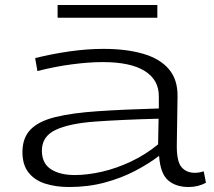

<svg xmlns="http://www.w3.org/2000/svg" viewBox="-20 -740 860 770"><path d="M70 -130Q70 -187 102.5 -220.5Q135 -254 202 -270.5Q269 -287 372 -294Q475 -301 617 -305V-352Q618 -419 561 -455Q504 -491 392 -491Q337 -491 268.5 -482Q200 -473 130 -455L121 -507Q189 -524 259.5 -534Q330 -544 395 -544Q486 -544 553.5 -524.5Q621 -505 657 -463Q693 -421 692 -353L689 -154Q689 -91 708.5 -69Q728 -47 761 -47Q770 -47 779 -48.5Q788 -50 797 -53L806 -7Q774 10 737 10Q685 10 654 -17Q623 -44 618 -115Q576 -83 521.5 -54.5Q467 -26 400.5 -8Q334 10 257 10Q204 10 161.5 -3.5Q119 -17 94.5 -48Q70 -79 70 -130ZM148 -136Q148 -85 184 -61.5Q220 -38 280 -38Q331 -38 389.5 -51.5Q448 -65 506 -92.5Q564 -120 614 -161L616 -264Q467 -260 362.5 -252.5Q258 -245 203 -219Q148 -193 148 -136ZM211 -669V-720H611V-669Z"/></svg>

Font: Georama ExtraExtended Light
Style: Regular
Weight: 300
Width: 8
Designer: Jean-Baptiste Levee
Foundry: Production Type
Version: Version 1.000